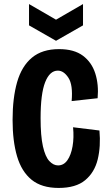

<svg xmlns="http://www.w3.org/2000/svg" viewBox="-20 -913 541 946"><path d="M269 13Q185 13 135.5 -27.5Q86 -68 64 -143Q42 -218 42 -322Q42 -431 64.5 -509Q87 -587 137.5 -629Q188 -671 271 -671Q345 -671 388.5 -638.5Q432 -606 449.5 -551Q467 -496 461 -429L333 -415Q340 -495 317 -530Q294 -565 265 -565Q225 -565 202.5 -508Q180 -451 180 -331Q180 -243 191.5 -192Q203 -141 223 -119.5Q243 -98 266 -98Q294 -98 312 -123.5Q330 -149 337.5 -192Q345 -235 340 -286L470 -270Q477 -192 461.5 -128Q446 -64 400 -25.5Q354 13 269 13ZM123 -893 256 -816 389 -893V-788L256 -712L123 -788Z"/></svg>

Font: Bricolage Grotesque 10pt Condensed Bricolage Grotesque 10pt Condensed Regular
Style: Bold
Weight: 700
Width: 3
Designer: Mathieu Triay
Foundry: Atelier Triay
Version: Version 1.000; ttfautohint (v1.8.4.7-5d5b);gftools[0.9.32]